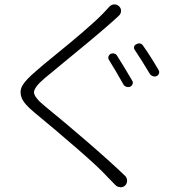

<svg xmlns="http://www.w3.org/2000/svg" viewBox="-20 -794 798 852"><path d="M462.9 -529.3Q459 -536.1 461.4 -543.5Q463.9 -550.8 470.7 -554.7Q478.5 -558.6 487.3 -556.2Q496.1 -553.7 500 -545.9Q526.4 -504.9 566.4 -436.5Q571.3 -429.7 568.4 -421.4Q565.4 -413.1 557.6 -409.2Q548.8 -406.2 540 -409.2Q531.2 -412.1 527.3 -419.9Q492.2 -482.4 462.9 -529.3ZM578.1 -572.3Q573.2 -579.1 575.2 -586.9Q577.1 -594.7 585 -597.7Q591.8 -601.6 597.7 -601.6Q608.4 -601.6 615.2 -590.8Q648.4 -543.9 683.6 -483.4Q686.5 -478.5 686.5 -474.6Q686.5 -470.7 685.5 -467.8Q682.6 -460 674.8 -456.1Q667 -453.1 658.2 -456.1Q649.4 -459 644.5 -466.8Q610.4 -524.4 578.1 -572.3ZM462.9 -761.7Q471.7 -772.5 484.4 -774.4Q486.3 -774.4 488.3 -774.4Q499 -774.4 507.8 -766.6Q517.6 -757.8 517.1 -745.1Q516.6 -732.4 506.8 -723.6Q478.5 -697.3 475.6 -695.3Q416 -641.6 179.7 -448.2Q130.9 -407.2 130.9 -384.3Q130.9 -361.3 183.6 -319.3Q261.7 -255.9 364.3 -167.5Q466.8 -79.1 536.1 -12.7Q543.9 -3.9 543.9 7.8Q543.9 20.5 535.2 29.3Q526.4 37.1 514.6 37.1Q513.7 37.1 512.7 36.1Q501 36.1 492.2 27.3Q461.9 -2.9 455.1 -10.7Q418.9 -50.8 320.3 -136.2Q221.7 -221.7 133.8 -293.9Q87.9 -331.1 76.2 -359.4Q71.3 -372.1 71.3 -384.8Q71.3 -399.4 79.1 -414.1Q94.7 -440.4 138.7 -477.5Q161.1 -498 228 -552.2Q294.9 -606.4 351.1 -654.8Q407.2 -703.1 437.5 -734.4Q449.2 -746.1 462.9 -761.7Z"/></svg>

Font: Gen Jyuu Gothic P Light
Style: Regular
Weight: 200
Designer: [Source Han Sans]
Ryoko NISHIZUKA  (kana & ideographs); Paul D. Hunt (Latin, Greek & Cyrillic); Wenlong ZHANG  (bopomofo
Version: Version 1.002.20150607